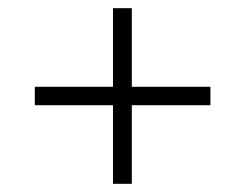

<svg xmlns="http://www.w3.org/2000/svg" viewBox="-20 -592 599 469"><path d="M256 -143V-335H65V-380H256V-572H302V-380H494V-335H302V-143Z"/></svg>

Font: Noto Serif Armenian Light
Style: Regular
Weight: 300
Version: Version 2.007